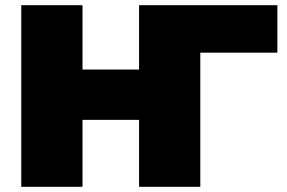

<svg xmlns="http://www.w3.org/2000/svg" viewBox="-20 -720 1105 740"><path d="M752 -700H516V-452H298V-700H62V0H298V-258H516V0H752ZM1049 -517V-700H516V0H748V-517Z"/></svg>

Font: Montserrat Custom Black
Style: Regular
Weight: 900
Designer: Julieta Ulanovsky
Foundry: Julieta Ulanovsky
Version: Version 7.200